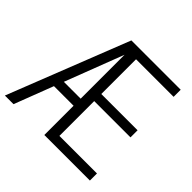

<svg xmlns="http://www.w3.org/2000/svg" viewBox="-190 -936 1122 1122"><g transform="rotate(45 371.5 -375.0)"><path d="M64 0H-7.3L287.6 -750.5H695.3V-691.9H384.8V-404.8H684.6V-346.2H384.8V-58.6H695.3V0H318.8V-241.7H156.7ZM318.8 -663.1 179.7 -300.3H318.8Z"/></g></svg>

Font: Spartan MB
Style: Regular
Weight: 400
Designer: Matt Bailey, Mirko Velimirovic
Foundry: Matt Bailey
Version: Version 1.005